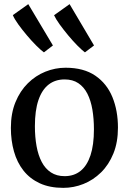

<svg xmlns="http://www.w3.org/2000/svg" viewBox="-20 -896 622 927"><path d="M32.5 -278.5Q32.5 -349 54.8 -403Q77 -457 114.5 -494Q152 -531 199.2 -550Q246.5 -569 296.5 -569Q384 -569 440 -530.8Q496 -492.5 522.8 -427Q549.5 -361.5 549.5 -279.5Q549.5 -209 527.5 -154.8Q505.5 -100.5 467.8 -63.5Q430 -26.5 383 -7.8Q336 11 285.5 11Q220 11 172.2 -11Q124.5 -33 93.5 -72.2Q62.5 -111.5 47.5 -164.5Q32.5 -217.5 32.5 -278.5ZM292 -45.5Q337 -45.5 368.5 -70.5Q400 -95.5 416.8 -145.8Q433.5 -196 433.5 -271.5Q433.5 -323 426 -367Q418.5 -411 401.8 -443.8Q385 -476.5 358 -494.5Q331 -512.5 292 -512.5Q246.5 -512.5 214.5 -487.5Q182.5 -462.5 165.5 -412.5Q148.5 -362.5 148.5 -286.5Q148.5 -234.5 156.5 -190.5Q164.5 -146.5 181.5 -114Q198.5 -81.5 226 -63.5Q253.5 -45.5 292 -45.5ZM191.5 -643.5Q176.5 -654.5 154.5 -676.5Q132.5 -698.5 109.8 -725.5Q87 -752.5 68.2 -778.5Q49.5 -804.5 42 -823L116.5 -876L235.5 -676.5L192.5 -643.5ZM389.5 -643.5Q375 -654.5 353.5 -676.2Q332 -698 309.5 -725Q287 -752 268.2 -778Q249.5 -804 241 -822.5L316 -876L434 -676.5L390.5 -643.5Z"/></svg>

Font: Merriweather 20pt
Style: Regular
Weight: 400
Version: Version 2.100